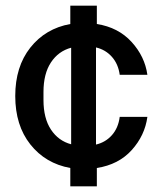

<svg xmlns="http://www.w3.org/2000/svg" viewBox="-20 -590 579 680"><path d="M229 70V5Q141 -11 87.5 -78.5Q34 -146 34 -250Q34 -354 87.5 -421.5Q141 -489 229 -505V-570H323V-505Q399 -493 446 -441.5Q493 -390 502 -325H404Q399 -363 376.5 -388.5Q354 -414 320 -422V-78Q354 -86 376.5 -111.5Q399 -137 404 -176H502Q493 -110 446.5 -58.5Q400 -7 323 5V70ZM134 -236Q134 -171 160.5 -131Q187 -91 232 -79V-421Q187 -409 160.5 -369Q134 -329 134 -264Z"/></svg>

Font: TASA Orbiter Display Medium
Style: Regular
Weight: 500
Designer: Weizhong Zhang
Version: Version 1.000;Glyphs 3.1.2 (3151)